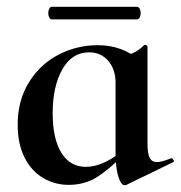

<svg xmlns="http://www.w3.org/2000/svg" viewBox="-20 -531 532 565"><path d="M32 -164Q32 -235 65 -288.5Q98 -342 152 -370Q206 -398 268 -398Q341 -398 393 -352L320 -288Q320 -327 298.5 -352Q277 -377 242 -377Q192 -377 163.5 -327Q135 -277 135 -198Q135 -123 160.5 -81.5Q186 -40 233 -40Q280 -40 337 -84L345 -77Q303 -34 266.5 -10.5Q230 13 182 13Q141 13 106.5 -7.5Q72 -28 52 -68Q32 -108 32 -164ZM320 -82V-359Q353 -367 370.5 -374.5Q388 -382 404 -398Q405 -399 407 -399Q409 -399 411.5 -397.5Q414 -396 414 -394V-109Q414 -79 420.5 -66.5Q427 -54 442 -54Q455 -54 483 -65H485Q488 -65 490.5 -60Q493 -55 490 -54L352 13Q350 14 347 14Q336 14 328 -12Q320 -38 320 -82ZM122 -493Q122 -500 125 -505.5Q128 -511 132 -511H383Q388 -511 391 -505.5Q394 -500 394 -493Q394 -485 391 -479.5Q388 -474 383 -474H132Q128 -474 125 -479.5Q122 -485 122 -493Z"/></svg>

Font: Cormorant Infant
Style: Bold
Weight: 700
Designer: Christian Thalmann (Catharsis Fonts)
Foundry: Catharsis Fonts
Version: Version 4.000